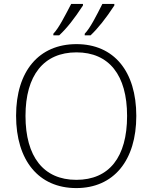

<svg xmlns="http://www.w3.org/2000/svg" viewBox="-20 -949 777 979"><path d="M252 -769H282C321 -805 360 -855 403 -921V-929H343C310 -866 280 -806 252 -777ZM412 -769H442C479 -804 520 -855 563 -921V-929H502C470 -866 440 -806 412 -777ZM369 10C560 10 675 -131 675 -358C675 -585 561 -724 370 -724C179 -724 62 -587 62 -359C62 -131 177 10 369 10ZM369 -32C202 -32 110 -150 110 -358C110 -565 203 -682 370 -682C536 -682 628 -566 628 -358C628 -148 537 -32 369 -32Z"/></svg>

Font: Kathrein 35 Thin
Style: Regular
Weight: 250
Designer: Lazydogs Typefoundry, based on Open Sans by Ascender Corporation
Foundry: Lazydogs Typefoundry
Version: Version 1.003;PS 001.003;hotconv 1.0.88;makeotf.lib2.5.64775